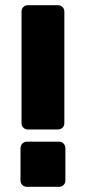

<svg xmlns="http://www.w3.org/2000/svg" viewBox="-20 -720 331 740"><path d="M88 -221Q77 -221 70 -228Q63 -235 63 -246V-675Q63 -686 70 -693Q77 -700 88 -700H203Q214 -700 221 -693Q228 -686 228 -675V-246Q228 -235 221 -228Q214 -221 203 -221ZM84 0Q73 0 66 -7Q59 -14 59 -25V-148Q59 -159 66 -166.5Q73 -174 84 -174H207Q218 -174 225 -166.5Q232 -159 232 -148V-25Q232 -14 225 -7Q218 0 207 0Z"/></svg>

Font: Fz Rubik
Style: Bold
Weight: 700
Designer: Hubert and Fischer
Foundry: Hubert and Fischer
Version: Vit hóa bi FontZin.com